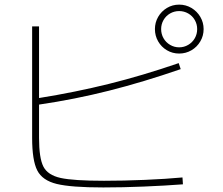

<svg xmlns="http://www.w3.org/2000/svg" viewBox="-20 -823 978 843"><path d="M121.1 -217.8V-707H151.4V-392.6Q310.1 -418 457.8 -454.6Q605.5 -491.2 764.6 -545.9L773.4 -519.5Q609.4 -462.9 458.7 -424.8Q308.1 -386.7 151.4 -363.8V-217.8Q151.4 -129.4 170.4 -91.8Q189.5 -54.2 246.1 -41.7Q302.7 -29.3 436.5 -29.3Q522.5 -29.3 615.2 -33.2Q708 -37.1 781.2 -43.9L783.2 -13.7Q706.5 -7.8 612.1 -3.9Q517.6 0 433.6 0Q292 0 229 -15.4Q166 -30.8 143.6 -74.7Q121.1 -118.7 121.1 -217.8ZM660.2 -695.3Q660.2 -724.1 674.3 -748.8Q688.5 -773.4 712.9 -788.1Q737.3 -802.7 766.6 -802.7Q795.9 -802.7 820.6 -788.1Q845.2 -773.4 859.6 -748.8Q874 -724.1 874 -695.3Q874 -666 859.6 -641.4Q845.2 -616.7 820.6 -602.3Q795.9 -587.9 766.6 -587.9Q737.3 -587.9 712.9 -602.3Q688.5 -616.7 674.3 -641.4Q660.2 -666 660.2 -695.3ZM845.7 -695.3Q845.7 -716.8 835.2 -735.1Q824.7 -753.4 806.4 -763.9Q788.1 -774.4 766.6 -774.4Q745.1 -774.4 726.8 -763.9Q708.5 -753.4 698 -735.1Q687.5 -716.8 687.5 -695.3Q687.5 -673.3 698 -655Q708.5 -636.7 726.8 -626Q745.1 -615.2 766.6 -615.2Q788.1 -615.2 806.4 -626Q824.7 -636.7 835.2 -655Q845.7 -673.3 845.7 -695.3Z"/></svg>

Font: Pretendard JP Thin
Style: Regular
Weight: 100
Designer: Base glyphs from Inter by Rasmus Andersson; Hangeul glyphs from Noto Sans CJK(Source Han Sans) by Jang Soo-young and Kan
Foundry: Kil Hyung-jin
Version: Version 1.309